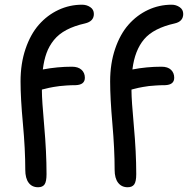

<svg xmlns="http://www.w3.org/2000/svg" viewBox="-20 -766 795 812"><path d="M141.1 25.9Q115.2 25.9 101.1 6.8Q86.9 -12.2 86.9 -47.9Q86.9 -134.8 76.9 -242.7Q66.9 -350.6 66.9 -421.9Q66.9 -497.1 87.9 -559.1Q108.9 -621.1 144.5 -661.6Q180.2 -702.1 227.3 -724.1Q274.4 -746.1 327.1 -746.1Q346.7 -746.1 361.8 -735.8Q377 -725.6 377 -707Q377 -675.8 339.8 -667Q293.9 -656.7 261.2 -639.4Q228.5 -622.1 208 -596.7Q187.5 -571.3 176.8 -541.5Q166 -511.7 161.1 -472.2Q222.7 -483.9 284.2 -483.9Q310.5 -483.9 324.7 -470.9Q338.9 -458 338.9 -437Q338.9 -407.2 299.8 -405.8Q279.8 -405.8 261.7 -404.5Q243.7 -403.3 231.7 -401.9Q219.7 -400.4 206.5 -398.2Q193.4 -396 187.3 -394.5Q181.2 -393.1 170.4 -390.4Q159.7 -387.7 157.2 -387.2V-380.9Q157.2 -343.8 167 -232.9Q176.8 -122.1 176.8 -29.8Q176.8 2 168.5 13.9Q160.2 25.9 141.1 25.9ZM520 25.9Q494.1 25.9 479.5 6.8Q464.8 -12.2 464.8 -47.9Q464.8 -134.8 455.3 -242.7Q445.8 -350.6 445.8 -421.9Q445.8 -497.1 466.8 -559.1Q487.8 -621.1 523.4 -661.6Q559.1 -702.1 606.2 -724.1Q653.3 -746.1 706.1 -746.1Q724.6 -746.1 739.7 -735.8Q754.9 -725.6 754.9 -707Q754.9 -675.3 719.2 -667Q629.4 -647 589.6 -600.1Q549.8 -553.2 540 -472.2Q600.1 -483.9 663.1 -483.9Q689.5 -483.9 703.1 -470.9Q716.8 -458 716.8 -437Q716.8 -407.2 678.2 -405.8Q658.2 -405.8 639.9 -404.5Q621.6 -403.3 610.1 -402.1Q598.6 -400.9 584.5 -398.2Q570.3 -395.5 565.4 -394.5Q560.5 -393.6 548.6 -390.4Q536.6 -387.2 536.1 -387.2V-380.9Q536.1 -343.8 546.1 -232.9Q556.2 -122.1 556.2 -29.8Q556.2 2 547.6 13.9Q539.1 25.9 520 25.9Z"/></svg>

Font: Shantell Sans Bouncy
Style: Regular
Weight: 400
Designer: Stephen Nixon, Anya Danilova, Shantell Martin
Foundry: Arrow Type
Version: Version 1.006;[9816181b4]